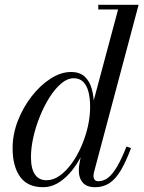

<svg xmlns="http://www.w3.org/2000/svg" viewBox="-20 -770 598 800"><path d="M376.5 10Q341.5 10 325 -9Q308.5 -28 308.5 -58Q308.5 -62 308.8 -69.5Q309 -77 310.5 -85L325 -165.5L357.5 -248L359 -308.5L472 -730.5H389.5V-750H557.5L371.5 -52Q369.5 -44 369.5 -36Q369.5 -28 374 -21.5Q378.5 -15 390 -15Q412 -15 431 -30Q450 -45 468.5 -76.8Q487 -108.5 507 -159.5L526 -153Q504.5 -95.5 483 -59.5Q461.5 -23.5 435.8 -6.8Q410 10 376.5 10ZM159.5 10Q94.5 10 63.5 -33.8Q32.5 -77.5 32.5 -152.5Q32.5 -210 54.2 -266.2Q76 -322.5 111.8 -368.5Q147.5 -414.5 190.5 -442.2Q233.5 -470 276 -470Q312.5 -470 333.2 -450.5Q354 -431 362.8 -398.2Q371.5 -365.5 371.5 -325.5Q371.5 -291 364.2 -252.8Q357 -214.5 343.5 -177Q330 -139.5 311 -105.8Q292 -72 268.2 -46Q244.5 -20 217.2 -5Q190 10 159.5 10ZM174 -19Q202 -19 228.5 -37.8Q255 -56.5 278 -88Q301 -119.5 318.5 -159.2Q336 -199 345.8 -241.5Q355.5 -284 355.5 -324Q355.5 -360.5 348.5 -387.5Q341.5 -414.5 326.5 -429.2Q311.5 -444 287 -444Q261 -444 235.5 -422.5Q210 -401 187.2 -365.5Q164.5 -330 146.8 -286.5Q129 -243 119 -198.5Q109 -154 109 -115Q109 -67.5 125.5 -43.2Q142 -19 174 -19Z"/></svg>

Font: Bodoni Moda
Style: Italic
Weight: 400
Italic angle: -13°
Designer: Owen Earl
Foundry: indestructible type
Version: Version 2.005